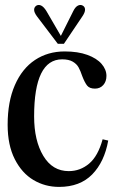

<svg xmlns="http://www.w3.org/2000/svg" viewBox="-20 -718 468 754"><path d="M10 -228Q10 -319 38.5 -384Q67 -449 117.5 -482.5Q168 -516 234 -516Q286 -516 323 -502.5Q360 -489 379 -467Q398 -445 398 -420Q398 -398 385.5 -384Q373 -370 353 -370Q332 -370 322.5 -381.5Q313 -393 303 -419Q296 -440 288.5 -453.5Q281 -467 265.5 -476Q250 -485 224 -485Q114 -485 114 -261Q114 -166 150 -106Q186 -46 250 -46Q295 -46 330 -75.5Q365 -105 383 -171L405 -166Q390 -82 342 -33Q294 16 212 16Q157 16 111.5 -11Q66 -38 38 -93Q10 -148 10 -228ZM162 -675 219 -577 268 -675Q276 -691 286 -696Q296 -701 305 -696Q314 -691 314 -680Q314 -669 303 -653L231 -546H207L125 -654Q114 -669 114 -679.5Q114 -690 123 -696Q132 -701 142 -696Q152 -691 162 -675Z"/></svg>

Font: RL Madena Variable
Style: Regular
Weight: 400
Designer: I Kadek Wantara Putra
Foundry: Roughlines ID
Version: Version 1.000;Glyphs 3.1.2 (3151)